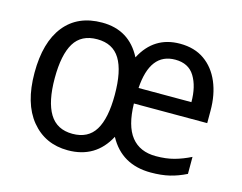

<svg xmlns="http://www.w3.org/2000/svg" viewBox="-82 -672 1018 807"><g transform="rotate(15 427.0 -268.0)"><path d="M610 -545Q673 -545 716.5 -514.5Q760 -484 783 -430Q806 -376 806 -306V-252H487Q489 -155 526 -108.5Q563 -62 633 -62Q677 -62 712 -71.5Q747 -81 783 -99V-25Q747 -7 711.5 1.5Q676 10 630 10Q503 10 446 -96Q390 10 269 10Q170 10 110 -63Q50 -136 50 -269Q50 -402 107.5 -474Q165 -546 271 -546Q389 -546 443 -441Q497 -545 610 -545ZM608 -475Q499 -475 489 -320H719Q719 -388 692.5 -431.5Q666 -475 608 -475ZM269 -473Q200 -473 169 -422Q138 -371 138 -269Q138 -167 170 -114.5Q202 -62 270 -62Q338 -62 369 -113Q400 -164 400 -266Q400 -370 368.5 -421.5Q337 -473 269 -473Z"/></g></svg>

Font: Noto Sans Gurmukhi UI SemiCondensed
Style: Regular
Weight: 400
Width: 4
Designer: Jelle Bosma - Monotype Design Team
Foundry: Monotype Imaging Inc.
Version: Version 2.004; ttfautohint (v1.8.4.7-5d5b)